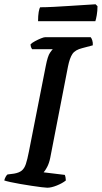

<svg xmlns="http://www.w3.org/2000/svg" viewBox="-30 -878 476 898"><path d="M191 0Q184 0 164 -2.5Q144 -5 117.5 -9Q91 -13 65 -17.5Q39 -22 18.5 -26.5Q-2 -31 -10 -34Q-8 -43 -3.5 -51Q1 -59 5 -62L36 -66Q59 -70 71.5 -80Q84 -90 91 -111Q98 -132 105 -168L184 -569Q193 -616 204 -631.5Q215 -647 217 -648H120Q118 -651 115.5 -656.5Q113 -662 113 -671Q120 -678 134 -685.5Q148 -693 161.5 -698.5Q175 -704 181 -704H394Q398 -700 401.5 -689.5Q405 -679 404 -666L355 -653Q322 -645 309 -626Q296 -607 288 -567L205 -140Q200 -115 190.5 -97Q181 -79 174 -72L273 -60Q275 -56 276.5 -48Q278 -40 278 -34Q262 -21 236 -10.5Q210 0 191 0ZM148 -779Q148 -805 151 -822Q154 -839 158 -844Q185 -844 222.5 -846Q260 -848 298.5 -850.5Q337 -853 369 -855Q401 -857 417 -858L426 -849Q426 -827 422.5 -807Q419 -787 416 -779Z"/></svg>

Font: Texturina 12pt SemiBold
Style: Italic
Weight: 600
Italic angle: -11°
Version: Version 1.002